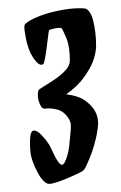

<svg xmlns="http://www.w3.org/2000/svg" viewBox="-20 -745 296 471"><path d="M148.4 -454.1Q136.7 -472.7 119.1 -476.6Q101.6 -480.5 90.8 -478.5Q85 -477.5 81.1 -483.4Q77.1 -489.3 74.7 -498Q72.3 -506.8 72.8 -515.1Q73.2 -523.4 77.1 -526.4Q84 -531.2 96.2 -538.6Q108.4 -545.9 120.6 -554.7Q132.8 -563.5 142.1 -574.2Q151.4 -585 151.4 -596.7Q151.4 -630.9 142.6 -651.9Q133.8 -672.9 130.9 -675.8Q127 -677.7 114.7 -675.3Q102.5 -672.9 100.6 -670.9Q99.6 -669.9 98.1 -657.2Q96.7 -644.5 94.7 -629.4Q92.8 -614.3 90.3 -601.1Q87.9 -587.9 85 -586.9Q78.1 -584 70.3 -592.3Q62.5 -600.6 55.7 -613.3Q52.7 -619.1 49.3 -628.9Q45.9 -638.7 43.9 -648.9Q42 -659.2 40.5 -668.5Q39.1 -677.7 40 -682.6Q41 -687.5 54.7 -695.3Q68.4 -703.1 89.4 -710Q110.4 -716.8 135.7 -721.2Q161.1 -725.6 184.6 -724.6Q193.4 -724.6 199.2 -716.3Q205.1 -708 208.5 -694.8Q211.9 -681.6 213.9 -665Q215.8 -648.4 215.8 -630.9Q214.8 -611.3 207 -591.8Q200.2 -575.2 185.1 -554.2Q169.9 -533.2 142.6 -513.7Q172.9 -509.8 188.5 -498.5Q204.1 -487.3 211.9 -474.6Q220.7 -460 220.7 -442.4Q219.7 -424.8 215.3 -405.8Q210.9 -386.7 205.1 -370.6Q199.2 -354.5 193.8 -342.8Q188.5 -331.1 185.5 -328.1Q183.6 -325.2 172.4 -319.8Q161.1 -314.5 147.5 -308.6Q133.8 -302.7 120.6 -298.3Q107.4 -293.9 100.6 -293.9Q93.8 -293.9 85.9 -302.2Q78.1 -310.5 71.8 -322.8Q65.4 -335 60.5 -348.1Q55.7 -361.3 54.7 -372.1Q52.7 -393.6 54.2 -409.2Q55.7 -424.8 63.5 -424.8Q71.3 -424.8 82 -413.6Q92.8 -402.3 99.6 -391.6Q101.6 -388.7 105.5 -380.4Q109.4 -372.1 113.8 -363.3Q118.2 -354.5 123 -347.7Q127.9 -340.8 131.8 -340.8Q135.7 -340.8 139.2 -347.7Q142.6 -354.5 145.5 -364.7Q148.4 -375 149.9 -387.7Q151.4 -400.4 152.3 -413.1Q154.3 -430.7 153.8 -438.5Q153.3 -446.3 148.4 -454.1Z"/></svg>

Font: Jolly Lodger
Style: Regular
Weight: 400
Designer: Stuart Sandler
Foundry: Font Diner, Inc
Version: Version 1.000